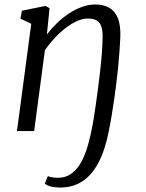

<svg xmlns="http://www.w3.org/2000/svg" viewBox="-20 -587 655 860"><path d="M190 -432.5Q210 -459 235 -483.2Q260 -507.5 288.2 -526.2Q316.5 -545 346.8 -556Q377 -567 407 -567Q442.5 -567 468.2 -552.8Q494 -538.5 507.5 -506.5Q521 -474.5 519 -420Q517.5 -388.5 515 -354.2Q512.5 -320 509 -283.8Q505.5 -247.5 500.8 -210.8Q496 -174 490.8 -137.8Q485.5 -101.5 479.8 -66.8Q474 -32 467.5 0Q450.5 86 420.8 142Q391 198 348.5 225.5Q306 253 250 253Q227 253 208.2 248.5Q189.5 244 181 235L194.5 201.5Q203.5 206 216.2 207.8Q229 209.5 237 209.5Q274.5 209.5 300.8 190Q327 170.5 344.8 137.2Q362.5 104 374.2 62.2Q386 20.5 394 -23.5Q395.5 -30 399.2 -52.8Q403 -75.5 407.8 -109.2Q412.5 -143 418 -183Q423.5 -223 428.2 -264.8Q433 -306.5 436 -345.8Q439 -385 439.5 -416Q440.5 -448.5 434 -467.8Q427.5 -487 412.5 -495.5Q397.5 -504 372.5 -504Q350.5 -504 325.2 -492.8Q300 -481.5 274.2 -461.8Q248.5 -442 224.5 -416.2Q200.5 -390.5 181 -361.5L133 0H56L120 -480.5L71.5 -503.5L78.5 -539L183.5 -560.5L202 -550.5Z"/></svg>

Font: Merriweather 7pt Light
Style: Italic
Weight: 300
Italic angle: -7.8°
Designer: Eben Sorkin
Foundry: Eben Sorkin
Version: Version 2.200;gftools[0.9.31]